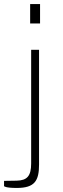

<svg xmlns="http://www.w3.org/2000/svg" viewBox="-48 -763 310 949"><path d="M150 -743H101V-647H150ZM145 50V-517H106V45C106 107 86 129 34 130L-28 131V157C-28 157 -23 166 35 166C124 166 145 130 145 50Z"/></svg>

Font: United Sans Thin
Style: Regular
Weight: 100
Designer: Pablo Impallari, Rodrigo Fuenzalida (Modified by Dan O. Williams)
Version: Version 1.000;PS 001.000;hotconv 1.0.88;makeotf.lib2.5.64775